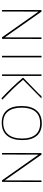

<svg xmlns="http://www.w3.org/2000/svg" viewBox="933 -1483 556 2462"><g transform="rotate(90 1211.0 -252.0)"><path d="M127.9 -158.2V0H107.9V-149.9L108.9 -505.9H128.9L455.1 -41H459L460 -503.9L480 -506.8L479 -141.1L478 0H458L131.8 -463.9H128.9Z M715.8 -505.9V0H695.8V-505.9Z M1236.8 3.9Q1164.1 -64 1102.5 -128.4Q1034.7 -199.2 976.6 -268.1V-271L1178.7 -467.8L1213.9 -505.9H1242.7L1002.9 -270Q1068.4 -192.4 1125.5 -133.8Q1187.5 -70.3 1256.8 -4.9L1255.9 -1Q1254.4 1 1249 2.4Q1243.2 4.4 1240.7 5.9ZM953.6 0H933.6V-505.9H953.6Z M1553.2 3.9Q1450.2 3.9 1394.5 -61.5Q1339.4 -126 1339.4 -251Q1339.4 -376 1396.5 -442.9Q1453.6 -509.8 1562 -509.8Q1666 -509.8 1721.2 -445.3Q1776.4 -380.4 1776.4 -261.2Q1776.4 -132.8 1718.8 -64.5Q1661.1 3.9 1553.2 3.9ZM1561 -488.8Q1462.4 -488.8 1411.6 -428.7Q1360.4 -368.2 1360.4 -252Q1360.4 -136.2 1409.7 -76.2Q1459.5 -15.1 1553.2 -15.1Q1650.9 -15.1 1703.6 -78.1Q1756.3 -141.1 1756.3 -258.8Q1756.3 -370.1 1706.1 -430.2Q1656.7 -488.8 1561 -488.8Z M1961.9 -158.2V0H1941.9V-149.9L1942.9 -505.9H1962.9L2289.1 -41H2293L2293.9 -503.9L2314 -506.8L2313 -141.1L2312 0H2292L1965.8 -463.9H1962.9Z"/></g></svg>

Font: Datalegreya
Style: Gradient
Weight: 400
Designer: Figs Lab
Foundry: Figs Lab
Version: Version 1.002;PS 001.002;hotconv 1.0.70;makeotf.lib2.5.58329